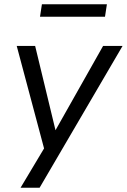

<svg xmlns="http://www.w3.org/2000/svg" viewBox="-20 -707 599 907"><path d="M77 180 199 -24 194 16 59 -490H146L247 -72H231L467 -490H559L167 180ZM169 -628 178 -687H485L476 -628Z"/></svg>

Font: Nunito Sans 10pt
Style: Italic
Weight: 400
Italic angle: -9°
Designer: Vernon Adams
Foundry: Vernon Adams
Version: Version 3.101;gftools[0.9.27]